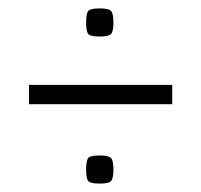

<svg xmlns="http://www.w3.org/2000/svg" viewBox="-20 -439 479 457"><path d="M49 -191V-237H390V-191ZM217 -352Q193 -352 189 -359.5Q185 -367 185 -385Q185 -404 189 -411.5Q193 -419 217 -419Q241 -419 245.5 -411.5Q250 -404 250 -385Q250 -367 245.5 -359.5Q241 -352 217 -352ZM217 -2Q193 -2 189 -9.5Q185 -17 185 -35Q185 -54 189 -61.5Q193 -69 217 -69Q241 -69 245.5 -61.5Q250 -54 250 -35Q250 -17 245.5 -9.5Q241 -2 217 -2Z"/></svg>

Font: Smooch Sans Thin SemiBold
Style: Regular
Weight: 600
Version: Version 1.010